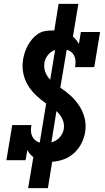

<svg xmlns="http://www.w3.org/2000/svg" viewBox="-20 -863 540 990"><path d="M125 107 152 -53Q142 -60 134 -69.5Q126 -79 121 -90L112 -37H13L43 -218H142Q139 -203 139.5 -188.5Q140 -174 145.5 -161.5Q151 -149 161.5 -140Q172 -131 185 -128L218 -329Q191 -348 166.5 -371Q142 -394 124.5 -422.5Q107 -451 100 -485.5Q93 -520 99 -556Q102 -575 108 -593Q114 -611 123.5 -628.5Q133 -646 146 -661.5Q159 -677 175.5 -688Q192 -699 211 -702.5Q230 -706 248 -706Q251 -706 254 -706Q257 -706 260 -706L282 -843H384L356 -674Q366 -666 373.5 -656.5Q381 -647 387 -637L397 -698H496L466 -517H367Q370 -532 369.5 -546.5Q369 -561 363.5 -573.5Q358 -586 347.5 -594.5Q337 -603 324 -607L291 -411Q320 -392 345 -369Q370 -346 389 -317Q408 -288 416.5 -253Q425 -218 419 -182Q414 -151 399.5 -123Q385 -95 361.5 -73.5Q338 -52 309 -41.5Q280 -31 249 -29L227 107ZM239 -452 264 -605Q253 -602 243.5 -595Q234 -588 227 -579Q220 -570 215 -559.5Q210 -549 209 -538Q207 -525 208.5 -513Q210 -501 214 -490.5Q218 -480 224.5 -470Q231 -460 239 -452ZM245 -129Q257 -132 268 -138.5Q279 -145 287.5 -154.5Q296 -164 301.5 -175Q307 -186 309 -198Q311 -212 309 -225Q307 -238 301.5 -249.5Q296 -261 288.5 -271Q281 -281 271 -290Z"/></svg>

Font: Iosevka Gothic
Style: Bold Italic
Weight: 700
Italic angle: -9°
Monospace: yes
Designer: Belleve Invis
Foundry: Belleve Invis
Version: Version 15.5.1; ttfautohint (v1.8.4)